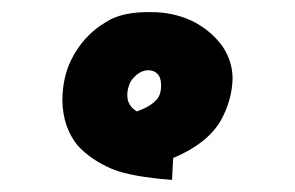

<svg xmlns="http://www.w3.org/2000/svg" viewBox="-20 -778 487 317"><path d="M230 -758Q265 -758 296 -744Q327 -729 347 -702Q364 -677 364 -648Q363 -612 344 -578Q316 -531 235 -506L188 -588Q225 -599 236 -611Q246 -619 246 -637Q246 -650 240 -656Q234 -662 225 -662Q209 -662 196 -644Q188 -628 191 -613Q199 -582 270 -582Q264 -487 264 -481Q197 -486 165 -499Q130 -514 108 -538Q84 -568 83 -611Q83 -649 97 -678Q117 -719 154 -741Q181 -759 230 -758Z"/></svg>

Font: KN Bobohei
Style: Bold
Weight: 700
Designer: Kingnam Type Foundry
Version: Version 1.710;March 18, 2023